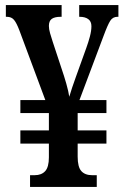

<svg xmlns="http://www.w3.org/2000/svg" viewBox="-20 -734 491 754"><path d="M98 0V-46H116Q143 -46 157.5 -62Q172 -78 172 -116V-170H60V-222H172V-290H60V-341H158L56 -615Q45 -644 35 -656Q25 -668 7 -668H3V-714H222V-668H218Q195 -668 183.5 -660Q172 -652 172 -632Q172 -620 176.5 -604Q181 -588 187 -570L221 -467Q232 -435 240.5 -405Q249 -375 252 -354Q262 -388 278 -432L319 -546Q327 -568 333 -590.5Q339 -613 339 -631Q339 -650 326.5 -659Q314 -668 293 -668H291V-714H445V-668H441Q423 -668 413 -652.5Q403 -637 386 -591L292 -341H398V-290H285V-222H398V-170H285V-119Q285 -78 299.5 -62Q314 -46 342 -46H360V0Z"/></svg>

Font: Noto Serif Georgian ExtraCondensed SemiBold
Style: Regular
Weight: 600
Width: 2
Designer: Monotype Design Team, Akaki Razmadze
Foundry: Google LLC
Version: Version 2.003; ttfautohint (v1.8.4.7-5d5b)